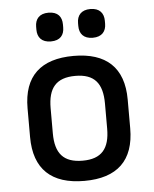

<svg xmlns="http://www.w3.org/2000/svg" viewBox="-51 -729 629 785"><g transform="rotate(-5 263.5 -337.0)"><path d="M177 -568C216 -568 232 -590 232 -621V-633C232 -664 216 -686 177 -686C139 -686 122 -664 122 -633V-621C122 -590 139 -568 177 -568ZM349 -568C387 -568 404 -590 404 -621V-633C404 -664 387 -686 349 -686C311 -686 294 -664 294 -633V-621C294 -590 311 -568 349 -568ZM264 12C399 12 469 -54 469 -186V-304C469 -436 397 -501 264 -501C129 -501 58 -436 58 -304V-186C58 -54 129 12 264 12ZM264 -71C185 -71 152 -111 152 -193V-296C152 -379 185 -419 264 -419C342 -419 375 -379 375 -296V-193C375 -111 342 -71 264 -71Z"/></g></svg>

Font: Sofia Sans Cond SemiBold
Style: Regular
Weight: 600
Width: 3
Designer: Botio Nikoltchev, Ani Petrova
Foundry: lettersoup
Version: Version 4.100